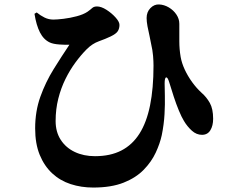

<svg xmlns="http://www.w3.org/2000/svg" viewBox="-20 -781 1040 863"><path d="M399 62Q345 62 297.5 46.5Q250 31 214.5 -2Q179 -35 158.5 -85Q138 -135 138 -204Q138 -281 161.5 -346.5Q185 -412 221 -470Q257 -528 292 -580Q276 -579 247.5 -581Q219 -583 204 -590Q176 -603 159.5 -635.5Q143 -668 135 -719L145 -725Q162 -711 180.5 -702Q199 -693 220 -693Q236 -693 265.5 -696.5Q295 -700 325 -708Q355 -716 373 -728Q387 -738 394.5 -745Q402 -752 416 -752Q435 -752 458.5 -737Q482 -722 499.5 -702.5Q517 -683 517 -669Q517 -653 509.5 -641Q502 -629 477 -617Q454 -606 424.5 -595.5Q395 -585 370 -560Q344 -534 319 -500Q294 -466 274 -425.5Q254 -385 242 -337.5Q230 -290 230 -237Q230 -188 253 -152.5Q276 -117 316 -98Q356 -79 407 -79Q476 -79 525.5 -104.5Q575 -130 607 -180.5Q639 -231 654.5 -307.5Q670 -384 670 -486Q670 -505 668 -530Q666 -555 659 -585L652 -620Q647 -641 643 -662.5Q639 -684 639 -700Q639 -727 656 -744.5Q673 -762 695 -761Q718 -760 739 -747.5Q760 -735 773 -715.5Q786 -696 786 -674V-595Q786 -560 792 -525Q797 -497 810.5 -468Q824 -439 843.5 -412Q863 -385 886 -364Q908 -345 923 -318.5Q938 -292 938 -247Q938 -216 925.5 -195.5Q913 -175 888 -175Q863 -175 842.5 -193.5Q822 -212 807 -237Q796 -255 784 -284Q772 -313 761 -346.5Q750 -380 741 -410Q734 -434 727 -433Q720 -432 720 -406Q720 -387 721 -350.5Q722 -314 719.5 -268Q717 -222 707 -173Q699 -136 680 -95Q661 -54 626 -18Q591 18 535.5 40Q480 62 399 62Z"/></svg>

Font: Noto Serif HK ExtraLight Black
Style: Regular
Weight: 900
Version: Version 2.002-H1;hotconv 1.1.0;makeotfexe 2.6.0